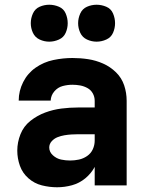

<svg xmlns="http://www.w3.org/2000/svg" viewBox="-20 -783 616 811"><path d="M221 8Q253 8 284 -0.5Q315 -9 340 -29.5Q365 -50 380 -78V0H515V-357Q515 -391 504.5 -422.5Q494 -454 470 -477.5Q446 -501 415.5 -514.5Q385 -528 352.5 -533Q320 -538 286 -538Q246 -538 205.5 -529.5Q165 -521 131 -497.5Q97 -474 78 -436.5Q59 -399 59 -358H194Q195 -380 209.5 -397Q224 -414 244.5 -419.5Q265 -425 286 -425Q303 -425 319 -422Q335 -419 349.5 -411Q364 -403 372 -388.5Q380 -374 380 -357V-329H311Q275 -329 239.5 -324.5Q204 -320 170.5 -307.5Q137 -295 108.5 -272.5Q80 -250 66.5 -216Q53 -182 53 -147Q53 -114 64 -83Q75 -52 100 -30Q125 -8 157 0Q189 8 221 8ZM276 -105Q257 -105 238 -109Q219 -113 203.5 -127Q188 -141 188 -160Q188 -175 198.5 -186.5Q209 -198 223 -203.5Q237 -209 251.5 -211.5Q266 -214 281 -215Q296 -216 311 -216H380V-189Q380 -170 372 -152.5Q364 -135 348 -124Q332 -113 313.5 -109Q295 -105 276 -105ZM388 -607Q409 -607 429 -616Q449 -625 457.5 -644.5Q466 -664 466 -685Q466 -706 457.5 -726Q449 -746 429 -754.5Q409 -763 388 -763Q367 -763 347.5 -754.5Q328 -746 319 -726Q310 -706 310 -685Q310 -664 319 -644.5Q328 -625 347.5 -616Q367 -607 388 -607ZM188 -607Q209 -607 229 -616Q249 -625 257.5 -644.5Q266 -664 266 -685Q266 -706 257.5 -726Q249 -746 229 -754.5Q209 -763 188 -763Q167 -763 147.5 -754.5Q128 -746 119 -726Q110 -706 110 -685Q110 -664 119 -644.5Q128 -625 147.5 -616Q167 -607 188 -607Z"/></svg>

Font: Iosevka Sparkle Extrabold
Style: Regular
Weight: 800
Designer: Belleve Invis
Foundry: Belleve Invis
Version: Version 4.5.0; ttfautohint (v1.8.3)